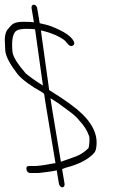

<svg xmlns="http://www.w3.org/2000/svg" viewBox="-66 -718 502 819"><path d="M199.9 81C206.2 81 210.7 73.9 209.4 66L198.9 3L215.5 -3C268 -16.3 310.6 -37.3 336 -66C341.9 -72.7 345.2 -85.5 346 -104.5C348.6 -161.7 311.5 -217.9 235 -273L209.5 -291C193.5 -302.7 158.1 -324.1 143.6 -334C143 -340.7 142.2 -347.3 141 -354L112 -562C110.5 -571.3 109.3 -580 108.5 -588C110.7 -587.3 112.9 -587 115 -587C148.6 -578.9 181.9 -565.8 207.6 -547.5C210.8 -545.2 216.4 -539 224.4 -529C232.3 -520.8 239.7 -519.4 246.7 -524.9C253.6 -530.4 251.9 -539.6 241.6 -552.5C231.3 -565.5 213.2 -578.1 187.3 -590.6C161.4 -603 141.3 -610.5 128.5 -613.1C115.7 -615.7 107.3 -617.7 103.3 -619L92.7 -683C91.2 -691.8 84.9 -698 78.2 -698C71.4 -698 67.2 -691.8 68.7 -683L78.7 -623C68.8 -624.3 56 -625 36.4 -625C-7.1 -625 -14.8 -616 -33.8 -591.9C-43.8 -579.1 -47.5 -557.5 -44.7 -527C-44 -518.3 -43.5 -509.7 -43.4 -501C-41.1 -477.6 -24.4 -445.5 6.7 -404.7C17 -391.2 32.9 -376.9 54.4 -361.7C75.8 -346.6 91.1 -336.8 100.2 -332.5C108.4 -328.2 115.5 -323.3 122.2 -318C124.8 -302.7 127.3 -286 129.8 -268L170.7 -22C162.9 -22 133.6 -15.1 122.7 -14C109.4 -12.6 98.2 -10 83.4 -10H58.4C49 -10 45.2 -5 46.9 5C48.5 15 54.4 20 64.4 20H91.4C98 20 104.6 19.5 111.1 18.5C122.1 16.8 169.8 12.1 175.7 8L185.4 66C186.7 73.9 193.6 81 199.9 81ZM149.4 -299C160.2 -292.1 187.1 -275.7 197.6 -266.5C224.4 -246.3 252.7 -229.5 273.8 -202C292.8 -181.9 306.2 -160.4 314.1 -137.5C317.7 -126.8 314.5 -91.3 311.1 -86C292.5 -66.9 269 -53.1 240.8 -44.6C214.8 -34.9 210.6 -34.4 193.7 -28L156.4 -252.5C152.9 -273.5 150.5 -289 149.4 -299ZM116.9 -355 117.2 -353C114.7 -355 111.2 -357.3 106.5 -360C96.9 -365.1 52.4 -396.6 43.6 -405C7.4 -446.8 -11.5 -478.1 -13.1 -499C-17.4 -551.1 -10.4 -581.1 7.9 -589C17.3 -593 29.8 -595 45.4 -595C61 -595 72.8 -594.3 83.6 -593Z"/></svg>

Font: MewTooHand
Style: CondLta
Weight: 400
Designer: Mew Too, Robert Jablonski
Version: Version 0.77